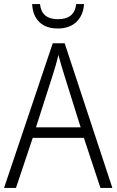

<svg xmlns="http://www.w3.org/2000/svg" viewBox="-20 -930 577 950"><path d="M477 0 395 -248H142L59 0H0L241 -716H300L536 0ZM297 -562Q291 -581 283 -608Q275 -635 269 -658Q263 -633 256 -608Q249 -583 242 -562L158 -300H379ZM396 -910Q392 -854 358 -821.5Q324 -789 266 -789Q208 -789 175 -820.5Q142 -852 139 -910H178Q185 -835 267 -835Q349 -835 357 -910Z"/></svg>

Font: Noto Sans Thai Looped SemiCondensed Light
Style: Regular
Weight: 300
Width: 4
Designer: Sasikarn Vongin, Ben Mitchell
Foundry: The Fontpad Ltd
Version: Version 1.001; ttfautohint (v1.8.4.7-5d5b)